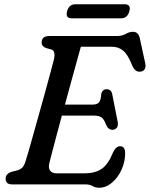

<svg xmlns="http://www.w3.org/2000/svg" viewBox="-20 -870 707 906"><path d="M382.5 0H36.5Q19.5 0 13 -8Q6.5 -16 6.5 -27.5Q6.5 -39 13.8 -46.8Q21 -54.5 32 -58.5L60.5 -66Q76 -70 85 -79Q94 -88 100.5 -109Q104 -118.5 113.5 -151.5Q123 -184.5 136.2 -232Q149.5 -279.5 164.5 -332.8Q179.5 -386 193.5 -437Q207.5 -488 218.2 -528Q229 -568 234 -587.5Q244 -630 222 -636.5L198.5 -643Q189.5 -646 183 -652.2Q176.5 -658.5 176.5 -669Q176.5 -700 212 -700H531.5Q556 -700 573.2 -710Q590.5 -720 607.5 -720Q634.5 -720 640.5 -686L665.5 -570.5Q669 -553 662.2 -543Q655.5 -533 643.5 -532Q629 -530 619 -538.5Q609 -547 600.5 -569Q581.5 -615 559.8 -632.2Q538 -649.5 507.5 -649.5H361.5Q354 -622.5 342 -579Q330 -535.5 315.5 -483Q301 -430.5 286.5 -376.5H418Q437.5 -376.5 446.8 -386.5Q456 -396.5 458 -428Q464.5 -449 482.5 -449Q495.5 -449 502 -441.8Q508.5 -434.5 510 -423.5L535.5 -294.5Q538.5 -275.5 530.5 -266.5Q522.5 -257.5 510.5 -257.5Q491 -257.5 481 -280.5Q470.5 -309 458 -316.8Q445.5 -324.5 422 -324.5H272Q257.5 -271 245 -224Q232.5 -177 223.8 -143.8Q215 -110.5 212.5 -99Q207.5 -77.5 216.5 -64.8Q225.5 -52 248.5 -52H378Q428.5 -52 459.8 -73.2Q491 -94.5 514 -152Q527.5 -180 546.5 -180Q570.5 -180 570.5 -147Q570.5 -106.5 553.5 -69Q536.5 -31.5 508.2 -7.8Q480 16 447 16Q431 16 417 8Q403 0 382.5 0ZM296.5 -816.5Q305 -850 336.5 -850H568Q599.5 -850 590.5 -817Q581.5 -783.5 550.5 -783.5H319Q287.5 -783.5 296.5 -816.5Z"/></svg>

Font: Fraunces 9pt S100
Style: Italic
Weight: 400
Italic angle: -16°
Version: Version 1.000; ttfautohint (v1.8.3)